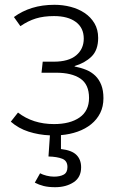

<svg xmlns="http://www.w3.org/2000/svg" viewBox="-20 -554 516 800"><path d="M261 142Q261 116 239.5 107.5Q218 99 182 98L188 10Q141 8 99 -5.5Q57 -19 25 -47L55 -85Q117 -37 205 -37Q272 -37 311.5 -64.5Q351 -92 351 -146Q351 -202 315 -226.5Q279 -251 214 -251H153L158 -297H204Q266 -297 297.5 -323.5Q329 -350 329 -393Q329 -438 296 -462.5Q263 -487 205 -487Q162 -487 129.5 -477Q97 -467 65 -445L38 -483Q72 -508 114 -521Q156 -534 207 -534Q242 -534 274.5 -525.5Q307 -517 332.5 -500Q358 -483 373.5 -457Q389 -431 389 -396Q389 -345 361 -318Q333 -291 291 -279V-277Q317 -272 339 -263Q361 -254 377 -238.5Q393 -223 402 -200Q411 -177 411 -145Q411 -110 397.5 -83Q384 -56 360 -36.5Q336 -17 303.5 -5.5Q271 6 234 9V67Q279 72 298.5 91.5Q318 111 318 143Q318 185 286.5 205.5Q255 226 210 226Q182 226 162 221Q142 216 125 207L147 168Q158 174 174 178Q190 182 205 182Q230 182 245.5 173.5Q261 165 261 142Z"/></svg>

Font: Jldddboxgfspflltxgxzjzlszac
Style: Regular
Weight: 300
Designer: Carrois Corporate & Edenspiekermann
Foundry: Carrois Corporate GbR & Edenspiekermann AG
Version: Version 2.001